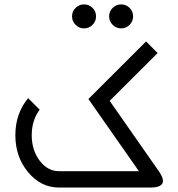

<svg xmlns="http://www.w3.org/2000/svg" viewBox="-20 -840 799 860"><path d="M244.1 0Q163.1 0 106 -68.6Q48.8 -137.2 48.8 -234.4Q48.8 -331.5 106 -400.4L157.7 -348.6Q122.1 -301.3 122.1 -234.4Q122.1 -167.5 157.7 -120.4Q193.4 -73.2 244.1 -73.2H602.1L376 -396.5L634.3 -654.3L686 -602.5L471.2 -388.2L691.4 -73.2Q710 -46.4 710 -29.8Q710 0 653.3 0ZM356.4 -712.9Q334.5 -712.9 318.6 -728.8Q302.7 -744.6 302.7 -766.6Q302.7 -789.1 318.6 -804.7Q334.5 -820.3 356.4 -820.3Q378.9 -820.3 394.5 -804.7Q410.2 -789.1 410.2 -766.6Q410.2 -744.6 394.5 -728.8Q378.9 -712.9 356.4 -712.9ZM522.5 -712.9Q500.5 -712.9 484.6 -728.8Q468.8 -744.6 468.8 -766.6Q468.8 -789.1 484.6 -804.7Q500.5 -820.3 522.5 -820.3Q544.9 -820.3 560.5 -804.7Q576.2 -789.1 576.2 -766.6Q576.2 -744.6 560.5 -728.8Q544.9 -712.9 522.5 -712.9Z"/></svg>

Font: Catrinity
Style: Regular
Weight: 400
Designer: Alexander Lange
Foundry: High-Logic / Made with FontCreator
Version: Version 2.090;May 20, 2024;FontCreator 15.0.0.2974 64-bit